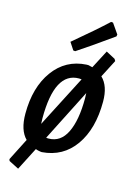

<svg xmlns="http://www.w3.org/2000/svg" viewBox="-124 -771 669 955"><g transform="rotate(15 210.5 -293.5)"><path d="M326 -706 336 -705 372 -653 370 -643Q251 -558 191 -519L181 -520L156 -558Q265 -649 326 -706ZM263 -469H273Q275 -468 283 -466.5Q291 -465 294 -464L343 -558L390 -533L396 -523L349 -432Q390 -393 390 -312Q390 -172 329 -85.5Q268 1 160 9L151 8Q138 6 128 2L68 119L17 93L14 84L72 -30Q32 -70 32 -155Q32 -291 94.5 -377Q157 -463 263 -469ZM245 -393Q120 -393 120 -155Q120 -135 121 -126L258 -392Q254 -393 245 -393ZM299 -305Q299 -324 298 -332L163 -66Q166 -65 175 -65Q237 -65 268 -128.5Q299 -192 299 -305Z"/></g></svg>

Font: Alegreya Sans Medium
Style: Italic
Weight: 500
Italic angle: -7°
Designer: Juan Pablo del Peral
Foundry: Huerta Tipografica
Version: Version 2.007